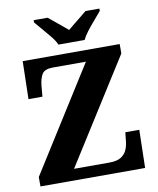

<svg xmlns="http://www.w3.org/2000/svg" viewBox="-99 -1007 891 1084"><g transform="rotate(-10 347.0 -465.5)"><path d="M44 0V-54L419 -649H230Q182 -649 167 -624Q152 -599 148 -555L143 -497H63L68 -714H624V-660L248 -65H451Q496 -65 519.5 -81Q543 -97 552.5 -121.5Q562 -146 564 -172L569 -218H649L644 0ZM283 -771Q273 -794 251.5 -820.5Q230 -847 207.5 -873Q185 -899 169 -918V-931H249Q262 -921 281.5 -904.5Q301 -888 321.5 -871.5Q342 -855 357 -842Q372 -855 393 -871.5Q414 -888 434 -904.5Q454 -921 466 -931H546V-918Q531 -899 508 -873Q485 -847 464.5 -820.5Q444 -794 433 -771Z"/></g></svg>

Font: Noto Serif Tibetan ExtraBold
Style: Regular
Weight: 800
Version: Version 2.103